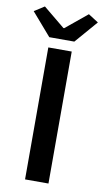

<svg xmlns="http://www.w3.org/2000/svg" viewBox="-112 -892 507 937"><g transform="rotate(10 141.0 -424.0)"><path d="M83 0V-654H199V0ZM79 -704 -18 -816 32 -848 139 -760H143L250 -848L300 -816L203 -704Z"/></g></svg>

Font: Giro Semibold
Style: Regular
Weight: 600
Designer: Paul D. Hunt
Foundry: Adobe Systems Incorporated
Version: Version 1.000;PS 1.0;hotconv 1.0.88;makeotf.lib2.5.647800